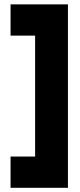

<svg xmlns="http://www.w3.org/2000/svg" viewBox="-20 -810 374 897"><path d="M144 -643.6V-78.6H29.3V67.4H297.4V-789.6H29.3V-643.6Z"/></svg>

Font: Estedad Black
Style: Regular
Weight: 900
Designer: Amin Abedi
Version: Version 7.3